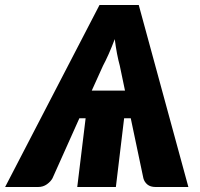

<svg xmlns="http://www.w3.org/2000/svg" viewBox="-72 -748 799 768"><path d="M681.5 0H550.5Q529.5 0 517.5 -10Q505.5 -20 501.5 -35L451 -275H424.5L391.5 0H237L270.5 -275H245.5L138 -35Q131 -22 115.8 -11Q100.5 0 80.5 0H-51.5L326 -728H483ZM295 -385.5H428L407 -486Q401.5 -505.5 396.2 -532.8Q391 -560 387 -591.5Q375 -559.5 362.8 -532Q350.5 -504.5 340 -485Z"/></svg>

Font: Lato Black
Style: Italic
Weight: 900
Italic angle: -7°
Designer: Lukasz Dziedzic
Foundry: tyPoland Lukasz Dziedzic
Version: Version 2.007; 2014-02-27